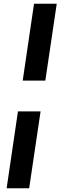

<svg xmlns="http://www.w3.org/2000/svg" viewBox="-20 -846 324 1027"><path d="M101.5 -415 162 -826H283.5L222.5 -415ZM15.5 161 76 -250H197L136 161Z"/></svg>

Font: Public Sans Thin ExtraBold
Style: Italic
Weight: 800
Italic angle: -8°
Version: Version 2.001